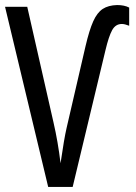

<svg xmlns="http://www.w3.org/2000/svg" viewBox="-20 -741 540 761"><path d="M0 -714H88L192 -256Q210 -178 220 -94Q234 -191 244 -234L319 -558Q334 -622 349.5 -656.5Q365 -691 387 -705.5Q409 -720 444 -721Q473 -721 492 -711V-639Q474 -646 463 -646Q438 -646 424.5 -621.5Q411 -597 398 -542L268 0H171Z"/></svg>

Font: Noto Sans Mono UI Cond
Style: Regular
Weight: 400
Width: 3
Monospace: yes
Designer: Monotype Design team
Foundry: Monotype Imaging Inc.
Version: Version 1.000